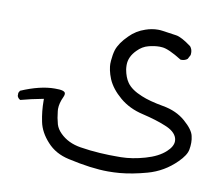

<svg xmlns="http://www.w3.org/2000/svg" viewBox="-61 -351 670 593"><g transform="rotate(10 274.5 -54.0)"><path d="M-2 -5.9Q1 2 7.8 4.9Q37.6 -3.4 79.1 -11.2V-5.9Q79.1 27.8 85.9 60.1Q92.3 91.8 118.7 120.6Q144.5 149.4 187 158.7Q260.7 175.3 313 175.3Q331.1 175.3 349.1 173.8Q388.2 170.4 434.1 157.7Q484.9 143.6 522.5 106Q545.9 83 548.8 64.9Q550.8 54.2 550.8 43.5Q550.8 32.7 548.3 22.5Q544.4 3.4 516.1 -21.2Q487.8 -45.9 445.3 -53.2Q401.4 -61 376 -71.8Q342.3 -85.4 328.6 -105Q317.9 -120.1 313.5 -144.5Q312.5 -151.4 312.5 -158.7Q312.5 -184.6 334.5 -206.5Q349.6 -222.2 368.7 -227.1Q387.2 -231.9 403.3 -231.9Q407.7 -231.9 411.6 -231.4Q431.2 -230 473.6 -203.6Q474.6 -203.6 478 -203.6Q481.4 -203.6 486.3 -205.1Q491.2 -206.5 495.1 -210L502 -223.1Q502.4 -226.6 502.4 -230Q502.4 -241.2 495.6 -249.5Q464.4 -272.9 447 -275.4Q429.7 -277.8 403.3 -281.7Q396 -282.7 389.6 -282.7Q370.1 -282.7 350.6 -275.9Q322.3 -266.6 301.8 -245.6Q276.4 -220.7 268.6 -197.3Q264.2 -182.6 262.7 -163.6Q262.2 -160.2 262.2 -153.1Q262.2 -146 264.6 -133.5Q267.1 -121.1 272.9 -106.9Q285.2 -78.1 315.2 -52.7Q345.2 -27.3 387.7 -17.6Q431.6 -7.3 460.9 4.9Q492.2 17.1 499 37.6Q500.5 42.5 500.5 47.4Q500.5 64 481.9 81.1Q460 101.6 419.9 113Q379.9 124.5 344.7 125Q337.9 125 329.3 125Q320.8 125 307.6 124.8Q294.4 124.5 278.3 123.5Q247.1 121.6 216.8 116.7Q176.8 110.4 151.9 85.4Q139.6 73.2 135.3 59.1Q129.9 40 127.9 19Q127.4 15.6 127.4 12.2Q127.4 -6.3 137.7 -27.8Q140.1 -33.2 140.1 -36.9Q140.1 -40.5 138.2 -42.5Q133.8 -46.9 121.1 -47.9Q113.8 -48.3 106.9 -48.3Q61 -48.3 2 -22.9L-2 -15.6Z"/></g></svg>

Font: Bakudai
Style: Light
Weight: 300
Version: Version 1.48